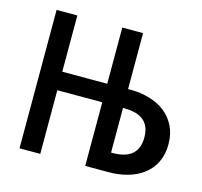

<svg xmlns="http://www.w3.org/2000/svg" viewBox="-85 -640 772 733"><g transform="rotate(15 301.0 -273.5)"><path d="M133.8 0V-251.5H311.5V0H403.8Q444.3 0 479.5 -10Q514.6 -20 540.5 -40Q567.9 -60.5 582.5 -91.3Q597.2 -122.1 597.2 -161.6Q597.2 -201.7 582 -232.7Q566.9 -263.7 539.6 -285.2Q513.2 -305.2 478.3 -315.4Q443.4 -325.7 403.8 -325.7H393.6V-546.9H311.5V-324.7H133.8V-546.9H51.8V0ZM393.6 -251H399.9Q501.5 -251 501.5 -163.1Q501.5 -74.7 399.9 -74.7H393.6Z"/></g></svg>

Font: Hack Dev
Style: Regular
Weight: 400
Designer: Christopher Simpkins
Foundry: Christopher Simpkins
Version: Version 2.0315